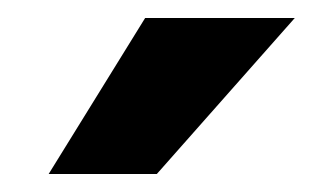

<svg xmlns="http://www.w3.org/2000/svg" viewBox="-20 -783 356 213"><path d="M141 -763H307L154 -590H34Z"/></svg>

Font: Mplus 1p Bold
Style: Bold
Weight: 700
Version: Version 1.061